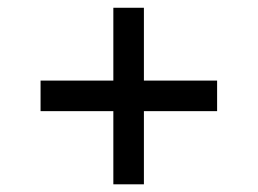

<svg xmlns="http://www.w3.org/2000/svg" viewBox="-20 -525 667 497"><path d="M273.4 -237.3H85V-316.4H273.4V-504.9H352.5V-316.4H542V-237.3H352.5V-47.9H273.4Z"/></svg>

Font: Pretendard
Style: Regular
Weight: 400
Designer: Base glyphs from Inter by Rasmus Andersson; Hangeul glyphs from Noto Sans CJK(Source Han Sans) by Jang Soo-young and Kan
Foundry: Kil Hyung-jin
Version: Version 1.309